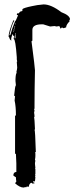

<svg xmlns="http://www.w3.org/2000/svg" viewBox="-20 -764 344 866"><path d="M49.8 -658.2V-654.3H51.8V-658.2ZM47.9 -609.4 45.9 -591.8H49.8V-609.4ZM47.9 -615.2V-611.3H49.8V-615.2ZM40 -623V-619.1H42V-623ZM42 -632.8V-625H43.9V-632.8ZM43.9 -640.6V-634.8H45.9V-640.6ZM45.9 -646.5V-642.6H47.9V-646.5ZM176.8 -744.1Q210.9 -744.1 256.8 -709Q295.9 -694.3 295.9 -675.8L292 -673.8L293.9 -669.9V-668Q278.3 -652.3 278.3 -640.6L266.6 -636.7L258.8 -640.6Q258.8 -637.7 252.9 -634.8Q248.5 -646.5 247.1 -646.5L235.4 -644.5L225.6 -646.5L206.1 -644.5L174.8 -654.3H168.9Q126 -654.3 126 -628.9V-582Q126 -578.1 122.1 -578.1Q137.7 -458 137.7 -447.3Q135.7 -359.4 135.7 -289.1V-277.3Q135.7 -272.9 133.8 -269.5L135.7 -265.6L133.8 -255.9Q135.7 -245.1 135.7 -238.3Q135.7 -236.3 133.8 -236.3Q135.7 -230 137.7 -181.6L135.7 -177.7Q138.7 -177.7 141.6 -78.1L137.7 -76.2L139.6 -72.3V-60.5Q139.6 -53.7 137.7 -43L139.6 -39.1Q137.7 -31.2 137.7 -25.4Q137.7 -22.9 139.6 -5.9H137.7L139.6 -2V21.5Q139.6 23.4 137.7 23.4L139.6 27.3V29.3Q139.6 31.2 137.7 31.2L139.6 35.2Q138.7 54.7 135.7 54.7Q131.8 52.7 129.9 52.7V58.6Q135.7 58.6 135.7 62.5L131.8 64.5V62.5L127.9 64.5L122.1 60.5H120.1Q110.4 65.9 110.4 78.1H102.5V76.2H100.6V80.1H96.7Q90.3 80.1 86.9 82Q68.8 82 47.9 62.5L53.7 54.7Q51.8 43.9 51.8 37.1V35.2Q49.3 35.2 40 27.3Q41 11.7 53.7 11.7V-27.3Q53.7 -41 51.8 -70.3H47.9V-242.2Q51.8 -242.2 51.8 -244.1Q51.8 -284.2 45.9 -310.5L47.9 -330.1Q43.9 -330.1 43.9 -334Q47.9 -378.9 51.8 -378.9L49.8 -398.4V-406.2Q50.8 -433.1 55.7 -435.5Q55.7 -437.5 53.7 -437.5Q57.6 -454.1 57.6 -459Q55.7 -475.6 55.7 -484.4Q55.7 -486.3 57.6 -486.3L55.7 -496.1V-505.9Q49.8 -587.9 42 -587.9V-591.8L43.9 -601.6Q38.1 -601.6 38.1 -609.4H36.1Q30.3 -593.3 30.3 -587.9V-585.9L32.2 -582H30.3Q25.4 -582 20.5 -597.7H18.6Q18.6 -619.1 40 -671.9H43.9V-669.9Q34.2 -655.3 22.5 -605.5H26.4Q34.2 -634.3 47.9 -668Q51.3 -668.9 61.5 -695.3Q55.7 -695.3 55.7 -699.2Q59.6 -704.1 59.6 -705.1L63.5 -703.1Q70.8 -712.9 75.2 -712.9Q81.1 -712.9 81.1 -716.8V-722.7Q86.4 -728.5 124 -736.3Q146 -741.7 176.8 -744.1Z"/></svg>

Font: Mister Brush
Style: Regular
Weight: 400
Designer: GGBotNet
Foundry: GGBotNet
Version: 1.00